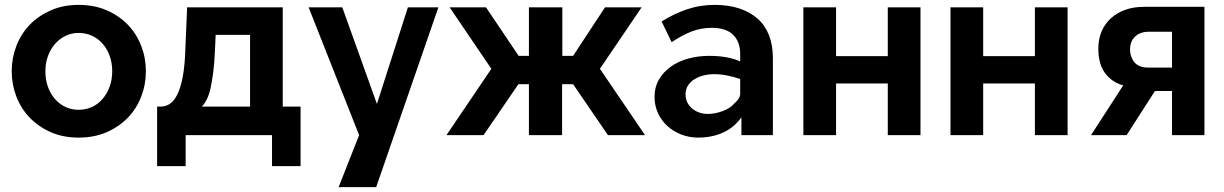

<svg xmlns="http://www.w3.org/2000/svg" viewBox="-20 -554 5019 787"><path d="M302 10Q238 10 187.5 -12.5Q137 -35 101.5 -72Q66 -109 47 -158.5Q28 -208 28 -262Q28 -316 47 -365.5Q66 -415 101.5 -452Q137 -489 188 -511.5Q239 -534 302 -534Q367 -534 418 -511.5Q469 -489 504.5 -452Q540 -415 559 -365.5Q578 -316 578 -262Q578 -208 559 -158.5Q540 -109 504.5 -72Q469 -35 418 -12.5Q367 10 302 10ZM166 -261Q166 -227 176.5 -198Q187 -169 205.5 -148Q224 -127 248.5 -115.5Q273 -104 302 -104Q332 -104 357 -115.5Q382 -127 400.5 -148.5Q419 -170 429.5 -199Q440 -228 440 -262Q440 -296 429.5 -325Q419 -354 400.5 -375Q382 -396 357 -407.5Q332 -419 302 -419Q273 -419 248.5 -407Q224 -395 205.5 -374Q187 -353 176.5 -324Q166 -295 166 -261Z M624 127V-117H638Q658 -117 675 -127.5Q692 -138 706 -165Q720 -192 729 -239Q738 -286 740 -359L747 -524H1139V-117H1212V127H1095V0H741V127ZM1005 -117V-411H864L861 -346Q859 -296 854 -258Q849 -220 843 -192.5Q837 -165 827.5 -146.5Q818 -128 807 -117Z M1777 -524 1522 213H1368L1452 0L1245 -524H1383L1525 -128L1652 -524Z M1810 0 1994 -272 1823 -524H1972L2106 -325H2148V-524H2285V-325H2329L2460 -524H2610L2439 -272L2624 0H2472L2329 -209H2284V0H2148V-209H2105L1962 0Z M3019 0V-73Q2988 -30 2942.5 -10Q2897 10 2842 10Q2804 10 2771.5 -3Q2739 -16 2715 -38Q2691 -60 2677 -90.5Q2663 -121 2663 -156Q2663 -197 2681 -228Q2699 -259 2730 -281Q2761 -303 2801.5 -314Q2842 -325 2886 -325Q2929 -325 2961.5 -318.5Q2994 -312 3014 -302V-333Q3014 -358 3006.5 -378Q2999 -398 2984.5 -412Q2970 -426 2948 -433Q2926 -440 2898 -440Q2854 -440 2815 -425Q2776 -410 2733 -381L2692 -466Q2741 -497 2795 -515.5Q2849 -534 2910 -534Q2967 -534 3011.5 -519Q3056 -504 3086.5 -476.5Q3117 -449 3132.5 -408.5Q3148 -368 3148 -317V0ZM2992 -132Q3002 -140 3008 -150Q3014 -160 3014 -169V-230Q2989 -239 2961 -244.5Q2933 -250 2908 -250Q2886 -250 2865 -245Q2844 -240 2827 -229.5Q2810 -219 2800 -203.5Q2790 -188 2790 -167Q2790 -150 2797 -135Q2804 -120 2816.5 -109.5Q2829 -99 2845.5 -93Q2862 -87 2881 -87Q2896 -87 2911.5 -90Q2927 -93 2942 -98.5Q2957 -104 2970 -112.5Q2983 -121 2992 -132Z M3273 0V-524H3407V-324H3619V-524H3753V0H3619V-212H3407V0Z M3876 0V-524H4010V-324H4222V-524H4356V0H4222V-212H4010V0Z M4452 0 4584 -204Q4537 -217 4509.5 -254.5Q4482 -292 4482 -355Q4482 -394 4495.5 -425.5Q4509 -457 4534 -479.5Q4559 -502 4593 -514Q4627 -526 4669 -526H4917V0H4784V-181H4714L4598 0ZM4784 -277V-424H4690Q4653 -424 4632.5 -404Q4612 -384 4612 -351Q4612 -336 4617 -322Q4622 -308 4630.5 -298Q4639 -288 4653 -282.5Q4667 -277 4685 -277Z"/></svg>

Font: Rising Sun
Style: Bold
Weight: 700
Designer: Matt McInerney, Pablo Impallari, Rodrigo Fuenzalida (Raleway font), Stephen Hutchings (Greek), Cristiano Sobral (main ch
Foundry: The Rising Sun Project Authors
Version: Version 4.327; ttfautohint (v1.8.4.7-5d5b-dirty)